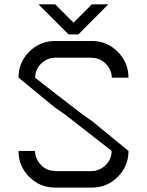

<svg xmlns="http://www.w3.org/2000/svg" viewBox="-20 -853 669 873"><path d="M139.2 -166.7Q140 -130 166.2 -102.9Q192.5 -75.8 230.8 -75.8V-75H397.5Q433.3 -75.8 460.4 -102.5Q487.5 -129.2 487.5 -166.7H488.3Q414.2 -225 274.2 -333.3L230.8 -363.3L64.2 -500Q64.2 -569.2 112.9 -617.9Q161.7 -666.7 230.8 -666.7H397.5Q466.7 -666.7 515.4 -617.5Q564.2 -568.3 564.2 -500H488.3Q487.5 -535.8 461.2 -562.9Q435 -590 397.5 -590V-590.8H230.8Q194.2 -590 167.1 -563.8Q140 -537.5 140 -500H139.2Q217.5 -438.3 354.2 -333.3L397.5 -303.3L564.2 -166.7Q564.2 -97.5 515.4 -48.8Q466.7 0 397.5 0H230.8Q161.7 0 112.9 -48.8Q64.2 -97.5 64.2 -166.7ZM472.5 -833.3Q390 -750 336.7 -696.7H291.7L155 -833.3H230.8L314.2 -750L397.5 -833.3Z"/></svg>

Font: 0xA000
Style: Regular
Weight: 400
Version: Version 0.1